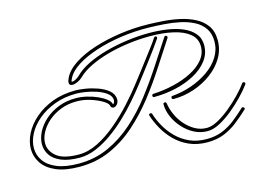

<svg xmlns="http://www.w3.org/2000/svg" viewBox="-102 -880 1582 1161"><g transform="rotate(-15 689.0 -300.0)"><path d="M934 -215Q924 -215 924 -225Q924 -235 933 -235Q995 -240 1053.5 -260.5Q1112 -281 1159.5 -314Q1207 -347 1235 -391.5Q1263 -436 1263 -488Q1263 -537 1240.5 -570Q1218 -603 1179.5 -623Q1141 -643 1094 -653Q1047 -663 997.5 -666.5Q948 -670 903 -671Q814 -673 727.5 -660.5Q641 -648 567.5 -624Q494 -600 442.5 -567Q391 -534 372 -494Q368 -485 366 -480Q364 -475 370 -475Q381 -475 395 -483.5Q409 -492 416 -499Q448 -532 501 -558Q554 -584 619.5 -602Q685 -620 755.5 -629.5Q826 -639 893 -639Q951 -639 1005.5 -631Q1060 -623 1103 -604.5Q1146 -586 1171.5 -556Q1197 -526 1197 -482Q1197 -429 1165 -387Q1133 -345 1079.5 -316Q1026 -287 960 -272Q894 -257 825 -257H824Q815 -257 815 -267Q815 -277 825 -277Q891 -280 953.5 -295Q1016 -310 1066.5 -336Q1117 -362 1146.5 -398.5Q1176 -435 1176 -480Q1176 -529 1139 -559.5Q1102 -590 1038.5 -604.5Q975 -619 894 -619Q827 -619 758 -610Q689 -601 626 -583.5Q563 -566 512 -541Q461 -516 430 -485Q418 -473 399.5 -464.5Q381 -456 367 -456Q346 -456 346 -474Q346 -486 354 -502Q375 -547 430 -583Q485 -619 561.5 -643.5Q638 -668 726 -680.5Q814 -693 903 -691Q945 -690 995.5 -686.5Q1046 -683 1097 -672Q1148 -661 1190 -639.5Q1232 -618 1258 -582Q1284 -546 1284 -490Q1284 -430 1254 -380Q1224 -330 1173.5 -293Q1123 -256 1061 -235.5Q999 -215 935 -215ZM281 34Q191 34 133.5 9Q76 -16 49 -57Q22 -98 22 -145Q22 -193 46.5 -241Q71 -289 117.5 -329.5Q164 -370 228.5 -394.5Q293 -419 374 -419Q398 -419 435.5 -413Q473 -407 511 -393.5Q549 -380 575.5 -358Q602 -336 604 -304Q605 -285 594 -272Q583 -259 571 -259Q556 -259 552 -278Q549 -291 520 -308.5Q491 -326 449 -339.5Q407 -353 362 -353Q308 -353 262.5 -335Q217 -317 184 -288Q151 -259 132.5 -224.5Q114 -190 114 -157Q114 -109 156.5 -74Q199 -39 296 -39Q355 -39 416 -70Q477 -101 535.5 -150.5Q594 -200 645 -256Q696 -312 735 -363Q753 -386 777.5 -418Q802 -450 828.5 -485Q855 -520 878.5 -551Q902 -582 916 -604Q919 -609 925 -609Q930 -609 933 -604.5Q936 -600 932 -594Q917 -572 894 -540Q871 -508 844.5 -473.5Q818 -439 793.5 -406.5Q769 -374 751 -351Q720 -311 680.5 -265.5Q641 -220 595 -176.5Q549 -133 499 -97.5Q449 -62 397.5 -40.5Q346 -19 296 -19Q225 -19 180 -38Q135 -57 114.5 -88Q94 -119 94 -156Q94 -193 113.5 -231.5Q133 -270 169 -302Q205 -334 254 -353.5Q303 -373 362 -373Q395 -373 430 -365Q465 -357 495.5 -343.5Q526 -330 546.5 -314Q567 -298 571 -282Q571 -281 571.5 -280Q572 -279 572 -279Q578 -281 581 -289.5Q584 -298 584 -302Q583 -329 557.5 -347.5Q532 -366 497 -377.5Q462 -389 428 -394Q394 -399 374 -399Q299 -399 237.5 -376Q176 -353 132 -316Q88 -279 64.5 -234.5Q41 -190 41 -146Q41 -103 66 -66.5Q91 -30 144 -8Q197 14 281 14Q382 14 467.5 -25Q553 -64 625.5 -128.5Q698 -193 759.5 -273Q821 -353 875 -436Q929 -519 977 -592Q980 -597 985 -597Q990 -597 994 -592Q998 -587 994 -581Q944 -505 889.5 -420.5Q835 -336 772 -255.5Q709 -175 635 -109.5Q561 -44 473.5 -5Q386 34 281 34ZM1084 26Q1039 26 1000 5.5Q961 -15 931 -48.5Q901 -82 884 -121.5Q867 -161 867 -198V-200Q867 -209 877 -209Q886 -209 887 -200Q892 -165 908 -129Q924 -93 950.5 -62.5Q977 -32 1011 -13Q1045 6 1084 6Q1115 6 1154 -15Q1193 -36 1232.5 -68.5Q1272 -101 1305.5 -136Q1339 -171 1359 -199Q1362 -204 1367 -204Q1373 -204 1376.5 -199Q1380 -194 1375 -187Q1353 -157 1318 -120.5Q1283 -84 1242 -50.5Q1201 -17 1160 4.5Q1119 26 1084 26ZM1066 91Q1002 91 951.5 68.5Q901 46 864.5 9Q828 -28 804 -71Q780 -114 767 -155Q767 -156 766.5 -156.5Q766 -157 766 -158Q766 -168 777 -168Q783 -168 786 -161Q798 -122 821 -81Q844 -40 878.5 -5.5Q913 29 959.5 50Q1006 71 1066 71Q1121 71 1164 53.5Q1207 36 1244 7Q1281 -22 1317 -56Q1320 -59 1324 -59Q1330 -59 1333.5 -53Q1337 -47 1331 -42Q1293 -6 1253.5 24.5Q1214 55 1169 73Q1124 91 1066 91Z"/></g></svg>

Font: Neonderthaw
Style: Regular
Weight: 400
Designer: Robert E. Leuschke
Foundry: Robert E. Leuschke
Version: Version 1.010; ttfautohint (v1.8.3)